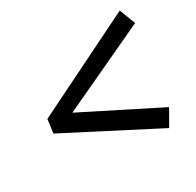

<svg xmlns="http://www.w3.org/2000/svg" viewBox="-116 -632 775 759"><g transform="rotate(-30 271.5 -252.0)"><path d="M452 -2 45 -212 53 -274 515 -502 543 -429 151 -246 493 -74Z"/></g></svg>

Font: Faustina Medium
Style: Italic
Weight: 500
Italic angle: -8°
Designer: Alfonso Garcia
Foundry: http://www.omnibus-type.com
Version: Version 1.200